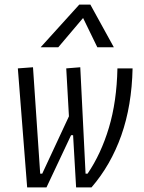

<svg xmlns="http://www.w3.org/2000/svg" viewBox="-20 -815 626 835"><path d="M311 0 297.9 -227.1H289.1L182.1 0H98.1L57.6 -517.6L123.5 -522.5L154.8 -59.6H163.6L279.8 -309.1L268.1 -517.6L329.1 -522.5L352.1 -59.6H360.8Q419.4 -145.5 453.6 -259.5Q487.8 -373.5 490.7 -517.6H556.6Q553.2 -355.5 507.6 -226.3Q461.9 -97.2 377.9 0ZM373 -794.9 475.1 -609.4H403.3L341.3 -736.8L233.4 -609.4H156.7L324.7 -794.9Z"/></svg>

Font: Cascadia Mono Light
Style: Italic
Weight: 300
Italic angle: -10°
Monospace: yes
Designer: Aaron Bell
Foundry: Saja Typeworks
Version: Version 2404.023; ttfautohint (v1.8.4)